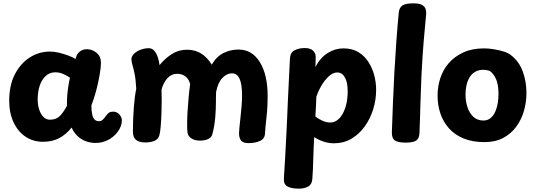

<svg xmlns="http://www.w3.org/2000/svg" viewBox="-20 -842 3192 1147"><path d="M35 -240Q35 -332 68.5 -397.5Q102 -463 157.5 -498.5Q213 -534 279 -534Q305 -534 333 -527Q361 -520 387 -510.5Q413 -501 431 -490L437 -508Q443 -524 459.5 -536Q476 -548 499 -548Q531 -548 557 -526.5Q583 -505 583 -468Q583 -452 580 -427.5Q577 -403 570.5 -369.5Q564 -336 553.5 -296.5Q543 -257 526 -212Q526 -178 531 -157Q536 -136 546 -127Q556 -118 571 -118Q584 -118 593.5 -126.5Q603 -135 613 -150Q623 -164 632 -169.5Q641 -175 656 -175Q679 -175 693.5 -158Q708 -141 708 -123Q708 -105 701 -86.5Q694 -68 682 -53Q657 -21 623 -4.5Q589 12 551 12Q522 12 494 2Q466 -8 443.5 -29Q421 -50 408 -80Q374 -38 333 -16.5Q292 5 237 5Q178 5 132.5 -25.5Q87 -56 61 -111.5Q35 -167 35 -240ZM205 -246Q205 -227 209 -206.5Q213 -186 222 -168Q231 -150 245 -138.5Q259 -127 279 -127Q317 -127 339 -150.5Q361 -174 380 -210Q379 -239 381.5 -269.5Q384 -300 388.5 -328.5Q393 -357 398 -378Q375 -393 354.5 -401.5Q334 -410 310 -410Q278 -410 254 -389Q230 -368 217.5 -331Q205 -294 205 -246Z M765 -488Q765 -505 780.5 -520.5Q796 -536 820 -545Q844 -554 868 -554Q888 -554 901 -539.5Q914 -525 922 -502Q930 -479 933 -453Q968 -495 1008 -520Q1048 -545 1098 -545Q1144 -545 1180.5 -523Q1217 -501 1245 -456Q1274 -505 1315.5 -525.5Q1357 -546 1405 -546Q1486 -546 1532.5 -470.5Q1579 -395 1579 -267Q1579 -202 1572 -141.5Q1565 -81 1563 -43Q1561 -12 1532 0.5Q1503 13 1465 13Q1433 13 1420.5 -2Q1408 -17 1408 -47Q1408 -56 1410.5 -82.5Q1413 -109 1417 -143.5Q1421 -178 1423.5 -211.5Q1426 -245 1426 -268Q1426 -322 1418 -351.5Q1410 -381 1396.5 -392.5Q1383 -404 1366 -404Q1335 -404 1308.5 -376.5Q1282 -349 1271 -293Q1271 -289 1270.5 -279Q1270 -269 1270 -257.5Q1270 -246 1270 -236Q1270 -187 1265.5 -137Q1261 -87 1249 -42Q1245 -22 1224.5 -12Q1204 -2 1174 -2Q1143 -2 1123 -15.5Q1103 -29 1100 -50Q1098 -67 1098 -100.5Q1098 -134 1100.5 -176.5Q1103 -219 1107 -262Q1111 -305 1116 -340Q1111 -359 1100.5 -372.5Q1090 -386 1074.5 -393.5Q1059 -401 1038 -401Q1004 -401 980 -374.5Q956 -348 945 -307Q946 -284 946 -245.5Q946 -207 944.5 -164.5Q943 -122 940 -86.5Q937 -51 932 -34Q925 -9 901.5 0Q878 9 849 9Q811 9 792.5 -6.5Q774 -22 774 -55Q774 -126 779 -195Q784 -264 794 -312Q791 -367 784 -401Q777 -435 771 -455Q765 -475 765 -488Z M1765 285Q1720 285 1696.5 271.5Q1673 258 1676 221Q1680 163 1683 107.5Q1686 52 1689 -4Q1692 -60 1694.5 -117Q1697 -174 1699.5 -234Q1702 -294 1705.5 -357.5Q1709 -421 1712 -490Q1713 -528 1739.5 -541.5Q1766 -555 1800 -555Q1835 -555 1850.5 -539Q1866 -523 1866 -504Q1866 -490 1865.5 -476Q1865 -462 1864 -442Q1894 -498 1938 -525.5Q1982 -553 2032 -553Q2084 -553 2121 -530.5Q2158 -508 2181.5 -471Q2205 -434 2216 -391Q2227 -348 2227 -305Q2227 -245 2209 -188Q2191 -131 2158 -85.5Q2125 -40 2079 -13Q2033 14 1976 14Q1945 14 1915 4.5Q1885 -5 1857 -23Q1853 46 1851.5 108.5Q1850 171 1846 226Q1844 259 1821.5 272Q1799 285 1765 285ZM1953 -110Q1974 -110 1992.5 -122.5Q2011 -135 2025.5 -159.5Q2040 -184 2048.5 -218.5Q2057 -253 2057 -297Q2057 -321 2053.5 -341Q2050 -361 2042 -376.5Q2034 -392 2022.5 -400.5Q2011 -409 1994 -409Q1975 -409 1956 -395.5Q1937 -382 1920 -360Q1903 -338 1890.5 -313Q1878 -288 1870 -265Q1869 -235 1867.5 -206Q1866 -177 1864 -146Q1883 -131 1907 -120.5Q1931 -110 1953 -110Z M2362 -765Q2365 -796 2383.5 -809Q2402 -822 2449 -822Q2484 -822 2500.5 -813Q2517 -804 2522 -789.5Q2527 -775 2526 -759Q2524 -731 2518 -672Q2512 -613 2504.5 -508Q2497 -403 2492 -236Q2491 -183 2489 -135Q2487 -87 2486 -49Q2485 -15 2466.5 -2.5Q2448 10 2404 10Q2359 10 2339.5 -2.5Q2320 -15 2321 -53Q2324 -139 2327.5 -229.5Q2331 -320 2336 -411Q2341 -502 2347.5 -591.5Q2354 -681 2362 -765Z M2873 -553Q2897 -553 2929 -548Q2961 -543 2989.5 -534Q3018 -525 3033 -512Q3081 -475 3103 -415Q3125 -355 3125 -287Q3125 -232 3110 -179.5Q3095 -127 3064 -85Q3033 -43 2986 -18Q2939 7 2875 7Q2802 7 2749 -15Q2696 -37 2661.5 -76Q2627 -115 2610.5 -165Q2594 -215 2594 -271Q2594 -325 2610.5 -375.5Q2627 -426 2661.5 -465.5Q2696 -505 2748.5 -529Q2801 -553 2873 -553ZM2761 -276Q2761 -239 2772 -203.5Q2783 -168 2807 -145Q2831 -122 2868 -122Q2893 -122 2910.5 -136.5Q2928 -151 2938.5 -174.5Q2949 -198 2953.5 -225.5Q2958 -253 2958 -279Q2958 -336 2943.5 -369Q2929 -402 2905 -419Q2894 -422 2885.5 -423.5Q2877 -425 2867 -425Q2838 -425 2817 -412Q2796 -399 2784 -378Q2772 -357 2766.5 -331Q2761 -305 2761 -276Z"/></svg>

Font: Playpen Sans Arabic
Style: Bold
Weight: 700
Version: Version 2.000